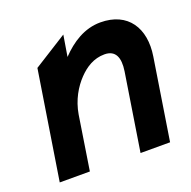

<svg xmlns="http://www.w3.org/2000/svg" viewBox="-89 -535 621 623"><g transform="rotate(-20 222.0 -223.5)"><path d="M16 0H120L149 -186C157 -234 180 -272 205 -298C228 -322 257 -341 294 -341C332 -341 344 -313 337 -267L295 0H397L441 -280C456 -374 412 -443 317 -443C262 -443 216 -413 179 -374L191 -447L75 -374Z"/></g></svg>

Font: Charger Sport
Style: BlkNrwObl
Weight: 900
Designer: Jasper
Foundry: Cannot Into Space Fonts
Version: Version 1.1